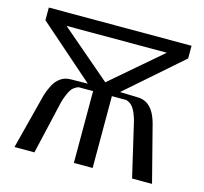

<svg xmlns="http://www.w3.org/2000/svg" viewBox="-90 -691 838 790"><g transform="rotate(15 329.5 -295.5)"><path d="M36 0 97 -237Q104 -260 115 -281Q126 -302 144 -315.5Q162 -329 189 -329L260 -330L24 -537V-591H632V-537L397 -331L468 -329Q498 -329 516 -315.5Q534 -302 544.5 -281.5Q555 -261 561 -237L622 0H537L485 -223Q479 -250 467 -274Q455 -298 431 -306H369V0H289V-306H227Q203 -298 191.5 -275Q180 -252 173 -226L121 0ZM328 -354 541 -537H114Z"/></g></svg>

Font: Alumni Sans Medium
Style: Regular
Weight: 500
Designer: Robert E. Leuschke
Foundry: Robert E. Leuschke
Version: Version 1.018